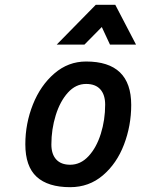

<svg xmlns="http://www.w3.org/2000/svg" viewBox="-20 -765 584 796"><path d="M377 -745H458L544 -580H436L402 -653L330 -580H215ZM85 -167Q85 -253 116.5 -332Q148 -411 205.5 -460.5Q263 -510 337 -510Q524 -510 524 -330Q524 -244 494 -165.5Q464 -87 406.5 -38Q349 11 271 11Q179 11 132 -32Q85 -75 85 -167ZM416 -331Q416 -372 396 -394.5Q376 -417 337 -417Q294 -417 261.5 -381Q229 -345 211 -287Q193 -229 193 -166Q193 -126 213 -104Q233 -82 271 -82Q314 -82 347 -117.5Q380 -153 398 -210.5Q416 -268 416 -331Z"/></svg>

Font: Cairo SemiBold
Style: Italic
Weight: 600
Italic angle: -13°
Designer: Mohamed Gaber, Accademia di Belle Arti di Urbino and others
Foundry: Kief Type Foundry, Accademia di Belle Arti di Urbino and others
Version: Version 3.011